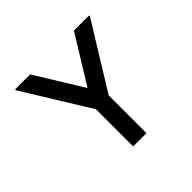

<svg xmlns="http://www.w3.org/2000/svg" viewBox="-165 -893 1085 1085"><g transform="rotate(-45 377.5 -350.0)"><path d="M431 -302V0H325V-297L79 -696L85 -700H201L376 -416L551 -700H668L674 -696Z"/></g></svg>

Font: Teller
Style: Regular
Weight: 400
Version: Version 3.020;FEAKit 1.0